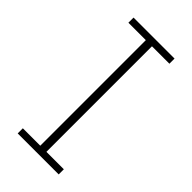

<svg xmlns="http://www.w3.org/2000/svg" viewBox="-220 -758 818 818"><g transform="rotate(45 189.5 -349.0)"><path d="M66 0V-31H171V-667H66V-698H313V-667H208V-31H313V0Z"/></g></svg>

Font: IBM Plex Sans Thai ExtLt
Style: Regular
Weight: 200
Designer: Mike Abbink, Paul van der Laan, Pieter van Rosmalen, Ben Mitchell, Mark Frömberg
Foundry: Bold Monday
Version: Version 1.2